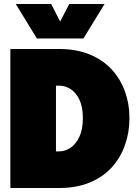

<svg xmlns="http://www.w3.org/2000/svg" viewBox="-20 -944 690 964"><path d="M32 0V-698H276Q364 -698 430.5 -670.5Q497 -643 541 -595Q585 -547 607.5 -484.5Q630 -422 630 -351Q630 -279 607.5 -215.5Q585 -152 541 -103.5Q497 -55 430.5 -27.5Q364 0 276 0ZM261 -184H277Q307 -184 334 -202Q361 -220 378.5 -257Q396 -294 396 -351Q396 -408 378.5 -444Q361 -480 334 -497Q307 -514 277 -514H261ZM59 -924H237L282 -836L328 -924H505L399 -751H165Z"/></svg>

Font: Azeret Mono Thin Black
Style: Regular
Weight: 900
Version: Version 1.002